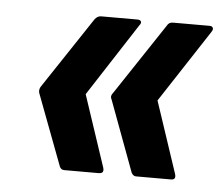

<svg xmlns="http://www.w3.org/2000/svg" viewBox="-36 -476 496 426"><g transform="rotate(5 212.0 -263.5)"><path d="M121 -90Q114 -90 111 -97L51 -256Q49 -264 54 -271L159 -429Q165 -437 173 -437H254Q260 -437 262 -433.5Q264 -430 259 -424L154 -262L207 -103Q211 -90 198 -90ZM281 -90Q275 -90 271 -97L212 -256Q208 -263 215 -271L320 -429Q324 -437 333 -437H415Q420 -437 422 -433.5Q424 -430 420 -424L314 -262L367 -103Q371 -90 359 -90Z"/></g></svg>

Font: Sofia Sans Condensed
Style: Bold Italic
Weight: 700
Italic angle: -9°
Version: Version 4.100